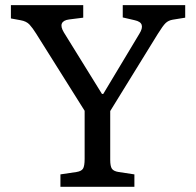

<svg xmlns="http://www.w3.org/2000/svg" viewBox="-20 -720 756 740"><path d="M212.9 0V-47.9L274.9 -57.1Q293.9 -60.1 300 -70.1Q306.2 -80.1 306.2 -107.9V-293L119.1 -590.8Q106 -611.8 94 -625Q82 -638.2 59.1 -642.1L22 -648.9V-700.2H300.8V-651.9L246.1 -645Q224.1 -642.1 218.5 -629.6Q212.9 -617.2 226.1 -595.2L373 -357.9H377.9L517.1 -589.8Q530.3 -610.8 526.1 -624Q522 -637.2 499 -642.1L453.1 -652.8V-700.2H693.8V-651.9L645 -644Q628.9 -641.1 618.4 -631.1Q607.9 -621.1 587.9 -588.9L404.8 -292V-104Q404.8 -79.1 411.4 -69.6Q418 -60.1 437 -57.1L498 -47.9V0Z"/></svg>

Font: Literata
Style: Regular
Weight: 400
Designer: Latin by Veronika Burian and Jose Scaglione. Greek by Irene Vlachou. Cyrillic by Vera Evstafieva.
Foundry: TypeTogether
Version: Version 3.002